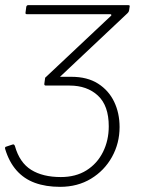

<svg xmlns="http://www.w3.org/2000/svg" viewBox="-20 -550 556 745"><path d="M213 175Q158 175 115.5 159.5Q73 144 44 111Q15 78 0 28Q-2 20 4 19L28 11Q35 8 38 17Q56 81 101 109Q146 137 216 137Q274 137 315.5 111Q357 85 379.5 40Q402 -5 402 -60Q402 -140 360 -179Q318 -218 250 -218H158Q151 -218 152 -225L155 -247Q156 -252 163 -252H257Q319 -252 360.5 -225.5Q402 -199 423 -155Q444 -111 444 -57Q444 6 414.5 59Q385 112 333 143.5Q281 175 213 175ZM199 -239 158 -251 410 -488Q413 -490 412 -492.5Q411 -495 408 -495H84Q78 -495 79 -501L82 -524Q84 -530 89 -530H478Q485 -530 483 -524L481 -510Q480 -506 479 -504Q478 -502 475 -499Z"/></svg>

Font: Libre Franklin Thin
Style: Italic
Weight: 100
Italic angle: -8°
Designer: Pablo Impallari, Rodrigo Fuenzalida, Nhung Nguyen
Foundry: Impallari Type
Version: Version 3.000